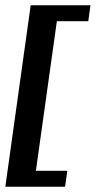

<svg xmlns="http://www.w3.org/2000/svg" viewBox="-25 -650 362 727"><path d="M-4.8 57 91.2 -630H317.5L309.3 -569.7H190.3L110.9 -3.3H229.9L221.5 57Z"/></svg>

Font: Alumni Sans SC Thin
Style: Italic
Weight: 100
Italic angle: -8°
Designer: Robert E. Leuschke
Foundry: Robert E. Leuschke
Version: Version 1.016